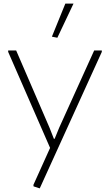

<svg xmlns="http://www.w3.org/2000/svg" viewBox="-20 -818 601 1058"><path d="M165 209 164 201 256 -3 25 -532V-540H69L253 -114L277 -53H281L306 -114L499 -540H541V-532L199 220ZM266 -616 340 -798H385L296 -610Z"/></svg>

Font: Encode Sans Wide
Style: Thin
Weight: 100
Designer: Pablo Impallari, Andres Torresi
Foundry: Pablo Impallari, Andres Torresi
Version: Version 1.000; ttfautohint (v1.00) -l 8 -r 50 -G 200 -x 14 -